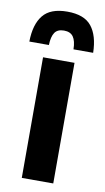

<svg xmlns="http://www.w3.org/2000/svg" viewBox="-89 -729 422 769"><g transform="rotate(10 122.0 -344.0)"><path d="M57 0V-490.5H185V0ZM121.5 -687.5Q190.5 -687.5 220.2 -650.2Q250 -613 251.5 -543H171.5Q171 -577 159.2 -593.8Q147.5 -610.5 121.5 -610.5Q95 -610.5 83.8 -593.8Q72.5 -577 71.5 -543H-8Q-7 -613 23 -650.2Q53 -687.5 121.5 -687.5Z"/></g></svg>

Font: Anek Latin Medium SemiBold
Style: Regular
Weight: 600
Version: Version 1.003